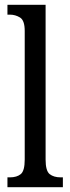

<svg xmlns="http://www.w3.org/2000/svg" viewBox="-20 -780 293 800"><path d="M11 0V-41H21Q50 -41 66.5 -54.5Q83 -68 83 -115V-651Q83 -695 63.5 -707Q44 -719 21 -719H11V-760H170V-115Q170 -68 187 -54.5Q204 -41 233 -41H242V0Z"/></svg>

Font: Noto Serif Thai ExtraCondensed
Style: Regular
Weight: 400
Width: 2
Designer: Monotype Design Team
Foundry: Monotype Imaging Inc.
Version: Version 2.002; ttfautohint (v1.8.4.7-5d5b)